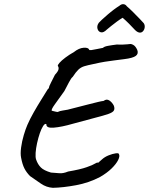

<svg xmlns="http://www.w3.org/2000/svg" viewBox="-20 -870 713 919"><path d="M233 29Q202 27 176 9Q150 -9 124 -27Q107 -44 97 -63.5Q87 -83 81 -115Q77 -134 81 -164Q85 -194 94 -224Q103 -254 111 -272Q123 -300 141.5 -332.5Q160 -365 178.5 -394.5Q197 -424 208 -442Q215 -449 214.5 -449.5Q214 -450 214 -450Q214 -455 224.5 -475.5Q235 -496 243 -512Q258 -528 260 -538Q262 -548 257 -554Q255 -558 264.5 -569Q274 -580 292.5 -594Q311 -608 334 -621Q358 -640 380.5 -641.5Q403 -643 407 -632Q407 -629 418.5 -630.5Q430 -632 445.5 -635.5Q461 -639 473 -641Q478 -647 496.5 -650.5Q515 -654 540 -657Q553 -656 566.5 -656.5Q580 -657 590 -658Q600 -659 600 -659Q607 -661 618 -655Q629 -649 637 -631Q644 -613 630 -602.5Q616 -592 575 -587Q545 -583 524.5 -580.5Q504 -578 482 -574.5Q460 -571 425 -563Q400 -558 383.5 -553Q367 -548 355 -536.5Q343 -525 328 -502Q321 -497 310 -476Q299 -455 288 -434Q260 -395 242 -370Q224 -345 228 -340Q228 -340 240 -337Q252 -334 256 -334Q266 -339 280.5 -341Q295 -343 304 -345Q366 -361 399.5 -369.5Q433 -378 449.5 -382Q466 -386 476 -387Q490 -398 503.5 -389Q517 -380 525 -364Q530 -350 525 -341Q520 -332 498.5 -324.5Q477 -317 436 -306.5Q395 -296 330 -278Q275 -262 237.5 -259Q200 -256 202 -276Q195 -280 186.5 -267Q178 -254 170.5 -232Q163 -210 157.5 -185Q152 -160 150.5 -138.5Q149 -117 153 -106Q161 -83 175.5 -68.5Q190 -54 224 -44Q244 -43 263 -41Q282 -39 306 -49Q365 -59 395.5 -70Q426 -81 431 -85Q439 -89 441.5 -90.5Q444 -92 449 -92Q446 -87 451 -92Q456 -97 467 -106Q481 -119 500 -126.5Q519 -134 533.5 -136Q548 -138 549 -133Q555 -123 545.5 -104Q536 -85 514 -63.5Q492 -42 459 -23Q406 5 344 16.5Q282 28 233 29ZM492 -729Q475 -712 462.5 -715.5Q450 -719 446.5 -733Q443 -747 453 -761Q456 -765 467.5 -775.5Q479 -786 494.5 -799.5Q510 -813 525.5 -824.5Q541 -836 551 -842Q561 -851 571 -850Q581 -849 587 -840Q599 -830 616.5 -812.5Q634 -795 649 -779.5Q664 -764 668 -759Q674 -750 672.5 -738.5Q671 -727 663.5 -719.5Q656 -712 645 -714.5Q634 -717 620 -733Q613 -741 597.5 -756.5Q582 -772 567 -785Q555 -778 540 -767Q525 -756 512 -745.5Q499 -735 492 -729Z"/></svg>

Font: Caveat Medium
Style: Regular
Weight: 500
Designer: Pablo Impallari
Foundry: Pablo Impallari
Version: Version 2.000